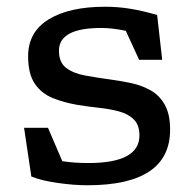

<svg xmlns="http://www.w3.org/2000/svg" viewBox="-20 -542 577 570"><path d="M292 -522Q329.5 -522 365.5 -516.2Q401.5 -510.5 446.5 -497.5L461.5 -364.5H393L353.5 -450.5Q313.5 -459 280.5 -459Q155 -459 155 -391.5Q155 -357 176 -340.8Q197 -324.5 231.8 -318Q266.5 -311.5 307.5 -306Q338.5 -302 369.8 -295.2Q401 -288.5 427.2 -273.8Q453.5 -259 469.2 -231Q485 -203 485 -157Q485 8 239.5 8Q199.5 8 151.8 1.2Q104 -5.5 73 -18L51.5 -162.5H122.5L165 -63.5Q184 -60.5 204 -59.2Q224 -58 242.5 -58Q394 -58 394 -140Q394 -171 377.2 -187.5Q360.5 -204 333.2 -211.2Q306 -218.5 273.8 -222Q241.5 -225.5 210.5 -230.5Q169.5 -237.5 136 -251.2Q102.5 -265 83 -294Q63.5 -323 63.5 -375Q63.5 -447 124.5 -484.5Q185.5 -522 292 -522Z"/></svg>

Font: Newsreader Caption
Style: Regular
Weight: 400
Designer: Hugues Gentile
Foundry: Production Type
Version: Version 1.001